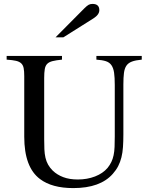

<svg xmlns="http://www.w3.org/2000/svg" viewBox="-20 -948 760 982"><path d="M411 -905Q425 -919 433.5 -923.5Q442 -928 453 -928Q488 -928 488 -896Q488 -873 458 -854L304 -757H264ZM705 -643Q673 -640 654.5 -633Q636 -626 626.5 -612Q617 -598 614 -575Q611 -552 611 -516V-261Q611 -225 609 -196Q607 -167 601 -143Q595 -119 584.5 -98.5Q574 -78 557 -59Q493 14 355 14Q246 14 185 -32Q104 -92 104 -249V-559Q104 -584 101 -599.5Q98 -615 88.5 -624Q79 -633 61.5 -637Q44 -641 14 -643V-662H297V-643Q267 -640 249 -635.5Q231 -631 221.5 -621.5Q212 -612 209 -594.5Q206 -577 206 -549V-237Q206 -208 207 -184.5Q208 -161 212.5 -141.5Q217 -122 226 -106Q235 -90 250 -75Q272 -54 303.5 -42Q335 -30 378 -30Q426 -30 466 -45.5Q506 -61 530 -89Q542 -104 549.5 -119.5Q557 -135 561 -154Q565 -173 566 -196.5Q567 -220 567 -250V-513Q567 -552 563.5 -576Q560 -600 550 -614.5Q540 -629 521.5 -635Q503 -641 473 -643V-662H705Z"/></svg>

Font: STIXGeneralUnicodeRegular
Style: Regular
Weight: 400
Designer: MicroPress Inc., with final additions and corrections provided by Coen Hoffman, Elsevier (retired)
Version: Version 1.1.0